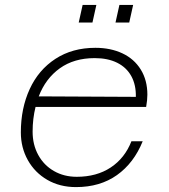

<svg xmlns="http://www.w3.org/2000/svg" viewBox="-20 -751 690 783"><path d="M65 -211Q65 -309 101 -387.5Q137 -466 206 -511Q275 -556 369 -556Q431 -556 479 -533.5Q527 -511 554 -467.5Q581 -424 581 -365Q581 -343 576 -315H125Q113 -267 113 -214Q113 -161 136 -119Q159 -77 200 -53.5Q241 -30 293 -30Q374 -30 431.5 -68Q489 -106 516 -175H562Q526 -86 457 -37Q388 12 290 12Q224 12 173 -17.5Q122 -47 93.5 -98Q65 -149 65 -211ZM534 -356Q535 -405 515.5 -440.5Q496 -476 458 -495Q420 -514 366 -514Q282 -514 224 -472.5Q166 -431 138 -358ZM467 -731H523L507 -659H451ZM317 -731H373L357 -659H301Z"/></svg>

Font: Azeret Mono Thin
Style: Italic
Weight: 100
Italic angle: -12°
Designer: Martin Vácha
Foundry: Displaay
Version: Version 1.000; Glyphs 3.0.3, build 3074